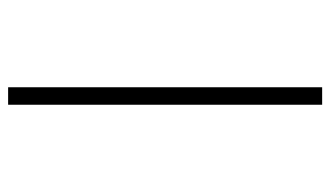

<svg xmlns="http://www.w3.org/2000/svg" viewBox="-186 -526 794 461"><g transform="rotate(90 210.5 -296.0)"><path d="M190 -673H232V81H190Z"/></g></svg>

Font: Noto Serif Hebrew SemiCondensed Light
Style: Regular
Weight: 300
Width: 4
Designer: Monotype Design Team
Foundry: Monotype Imaging Inc.
Version: Version 2.004; ttfautohint (v1.8.4.7-5d5b)